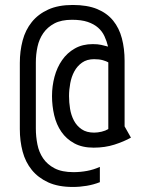

<svg xmlns="http://www.w3.org/2000/svg" viewBox="-20 -636 577 766"><path d="M273.4 50.8Q300.3 50.8 326.9 45.9Q353.5 41 378.4 29.8V90.8Q353.5 100.6 326.2 105.2Q298.8 109.9 270.5 109.9Q212.4 109.9 172.4 91.6Q132.3 73.2 106.9 42Q81.5 10.7 70.3 -31.2Q59.1 -73.2 59.1 -121.1V-384.8Q59.1 -432.1 70.3 -474.4Q81.5 -516.6 106.9 -548.1Q132.3 -579.6 172.4 -597.9Q212.4 -616.2 270.5 -616.2Q328.1 -616.2 367.7 -599.9Q407.2 -583.5 431.4 -553.7Q455.6 -523.9 466.3 -482.9Q477.1 -441.9 477.1 -393.1V-131.8L502.4 -86.9Q474.6 -71.3 436.8 -59.1Q398.9 -46.9 353.5 -46.9Q308.1 -46.9 276.4 -64.2Q244.6 -81.5 224.9 -110.1Q205.1 -138.7 196.3 -176Q187.5 -213.4 187.5 -252.9Q187.5 -292.5 197.5 -329.8Q207.5 -367.2 227.8 -396.2Q248 -425.3 278.6 -442.6Q309.1 -460 350.1 -460Q370.1 -460 383.5 -457Q397 -454.1 411.1 -450.2Q405.8 -472.2 396.7 -491.7Q387.7 -511.2 371.3 -525.6Q355 -540 329.8 -548.6Q304.7 -557.1 267.1 -557.1Q224.6 -557.1 197 -542.5Q169.4 -527.8 152.8 -503.9Q136.2 -480 129.6 -449.5Q123 -418.9 123 -387.2V-123Q123 -91.3 129.2 -60.1Q135.3 -28.8 152.1 -4.2Q168.9 20.5 198 35.6Q227.1 50.8 273.4 50.8ZM412.1 -387.2Q404.8 -391.6 390.4 -395.8Q376 -399.9 355.5 -399.9Q326.7 -399.9 307.4 -386.2Q288.1 -372.6 276.6 -351.3Q265.1 -330.1 260.3 -304Q255.4 -277.8 255.4 -252.9Q255.4 -228 259.5 -202.1Q263.7 -176.3 274.9 -155Q286.1 -133.8 305.7 -120.4Q325.2 -106.9 355.5 -106.9Q369.6 -106.9 385.3 -110.6Q400.9 -114.3 412.1 -121.1Z"/></svg>

Font: Aubrey
Style: Regular
Weight: 400
Designer: Gayaneh Bagdasaryan | Cyreal.org
Foundry: Gayaneh Bagdasaryan | Cyreal.org
Version: Version 1.000